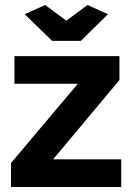

<svg xmlns="http://www.w3.org/2000/svg" viewBox="-20 -750 534 770"><path d="M79 -693 189 -586H304L413 -693L331 -730L246 -667L161 -730ZM24 0H466V-111H193L459 -429V-525H38V-414H292L24 -96Z"/></svg>

Font: Raleway
Style: ExtraBold
Weight: 800
Designer: Matt McInerney, Pablo Impallari, Rodrigo Fuenzalida
Foundry: Matt McInerney, Pablo Impallari, Rodrigo Fuenzalida
Version: Version 3.000